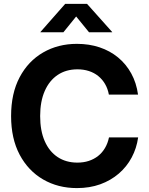

<svg xmlns="http://www.w3.org/2000/svg" viewBox="-20 -966 772 997"><path d="M379.4 10.7Q281.2 10.7 203.9 -34.2Q126.5 -79.1 82 -162.8Q37.6 -246.6 37.6 -363.3Q37.6 -481 82 -564.9Q126.5 -648.9 204.1 -693.6Q281.7 -738.3 379.4 -738.3Q442.9 -738.3 497.1 -720.2Q551.3 -702.1 593 -667.7Q634.8 -633.3 661.6 -584.5Q688.5 -535.6 696.8 -474.6H545.4Q539.6 -505.9 525.4 -530Q511.2 -554.2 490 -571.3Q468.8 -588.4 441.4 -597.2Q414.1 -606 382.3 -606Q322.8 -606 279.3 -576.7Q235.8 -547.4 212.2 -493.2Q188.5 -439 188.5 -363.3Q188.5 -287.1 212.2 -233.2Q235.8 -179.2 279.3 -150.4Q322.8 -121.6 381.8 -121.6Q414.1 -121.6 440.9 -130.4Q467.8 -139.2 489.3 -156Q510.7 -172.9 525.1 -197.3Q539.6 -221.7 545.9 -252.4H697.3Q689.5 -196.3 663.8 -148.2Q638.2 -100.1 596.7 -64.5Q555.2 -28.8 500.5 -9Q445.8 10.7 379.4 10.7ZM309.1 -798.3H189.9V-799.8L318.4 -945.8H432.1L562.5 -799.8V-798.3H442.4L375.5 -880.4Z"/></svg>

Font: Inter 24pt
Style: Bold
Weight: 700
Designer: Rasmus Andersson
Foundry: rsms
Version: Version 4.001;git-66647c0bb